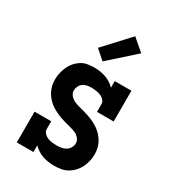

<svg xmlns="http://www.w3.org/2000/svg" viewBox="-188 -870 877 978"><g transform="rotate(30 250.0 -381.0)"><path d="M286 8Q269 8 252 5.5Q235 3 218.5 -2.5Q202 -8 187.5 -17.5Q173 -27 161 -39V0H63V-181H161V-136Q161 -122 171 -111.5Q181 -101 193.5 -96Q206 -91 220 -89.5Q234 -88 247 -88Q261 -88 274.5 -90.5Q288 -93 299.5 -100Q311 -107 318.5 -119.5Q326 -132 326 -146Q326 -161 315.5 -174Q305 -187 291 -193Q277 -199 261.5 -203Q246 -207 231 -211Q216 -215 201.5 -220Q187 -225 173 -231.5Q159 -238 145.5 -246Q132 -254 120.5 -264.5Q109 -275 99.5 -287.5Q90 -300 83.5 -314.5Q77 -329 74 -344Q71 -359 71 -375Q71 -395 75.5 -414.5Q80 -434 88 -452Q96 -470 109 -485Q122 -500 138.5 -510.5Q155 -521 175 -524.5Q195 -528 215 -528Q232 -528 249 -525.5Q266 -523 282 -517.5Q298 -512 313 -502.5Q328 -493 339 -481V-520H437V-339H339V-384Q339 -398 329.5 -408Q320 -418 307 -423Q294 -428 280.5 -430Q267 -432 253 -432Q240 -432 227.5 -429.5Q215 -427 204.5 -419.5Q194 -412 188 -400Q182 -388 182 -375Q182 -359 192.5 -346.5Q203 -334 217 -327.5Q231 -321 246 -317Q261 -313 276 -309Q291 -305 306 -300Q321 -295 335 -288.5Q349 -282 362.5 -274Q376 -266 387.5 -255.5Q399 -245 408.5 -232.5Q418 -220 424.5 -206Q431 -192 434 -176.5Q437 -161 437 -146Q437 -125 432.5 -105.5Q428 -86 419 -67.5Q410 -49 396 -34Q382 -19 364.5 -9Q347 1 327 4.5Q307 8 286 8ZM235 -576 180 -624 315 -770 385 -710Z"/></g></svg>

Font: Iosevka Gothic
Style: Bold
Weight: 700
Monospace: yes
Designer: Belleve Invis
Foundry: Belleve Invis
Version: Version 15.5.1; ttfautohint (v1.8.4)